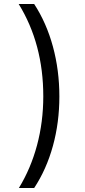

<svg xmlns="http://www.w3.org/2000/svg" viewBox="-20 -812 428 967"><path d="M75 135Q135 37 166.5 -80.5Q198 -198 198 -327Q198 -591 74 -792H152Q214 -697 246.5 -577.5Q279 -458 279 -326Q279 -195 246.5 -77Q214 41 152 135Z"/></svg>

Font: Noto Sans Bengali UI Condensed
Style: Regular
Weight: 400
Width: 3
Designer: Jelle Bosma - Monotype Design Team
Foundry: Monotype Imaging Inc.
Version: Version 2.003